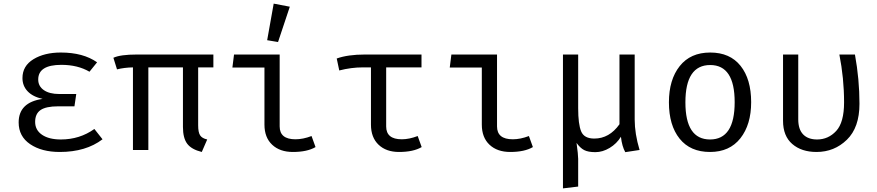

<svg xmlns="http://www.w3.org/2000/svg" viewBox="-20 -828 4840 1060"><path d="M391 -241H301Q234 -241 204 -220.5Q174 -200 174 -155Q174 -110 212 -84Q250 -58 316 -58Q420 -58 501 -116L546 -59Q454 11 310 11Q210 11 146.5 -32Q83 -75 83 -152Q83 -263 215 -282Q161 -294 132.5 -324Q104 -354 104 -397Q104 -464 164.5 -501Q225 -538 316 -538Q439 -538 516 -484L474 -432Q409 -470 319 -470Q191 -470 191 -389Q191 -352 222 -330.5Q253 -309 307 -309H401Z M1158 -456H1074V-136Q1074 -97 1085 -80.5Q1096 -64 1124 -58L1094 11Q1037 -3 1013.5 -34.5Q990 -66 990 -127V-456H799V0H714V-456Q665 -455 626 -445L606 -509Q644 -527 736 -527H1158Z M1491 -808 1580 -791 1515 -596 1455 -606ZM1440 -455H1263L1272 -527H1524V-130Q1524 -59 1611 -59Q1653 -59 1700 -77L1722 -16Q1676 11 1597 11Q1525 11 1482.5 -29Q1440 -69 1440 -140Z M2286 -77 2308 -16Q2262 11 2183 11Q2112 11 2070 -29Q2028 -69 2028 -140V-456H1983Q1919 -456 1853 -439L1839 -505Q1900 -527 1995 -527H2307V-456H2112V-130Q2112 -59 2198 -59Q2239 -59 2286 -77Z M2640 -455H2463L2472 -527H2724V-130Q2724 -59 2811 -59Q2853 -59 2900 -77L2922 -16Q2876 11 2797 11Q2725 11 2682.5 -29Q2640 -69 2640 -140Z M3484 -527V-168Q3484 -90 3511 0L3432 12Q3414 -20 3408 -73Q3385 -35 3346 -11.5Q3307 12 3267 12Q3227 12 3205 0.5Q3183 -11 3163 -39Q3172 26 3172 49V202L3088 212V-527H3172V-231Q3172 -142 3188.5 -102.5Q3205 -63 3261 -63Q3344 -63 3400 -142V-527Z M4127 -264Q4127 -140 4067.5 -64.5Q4008 11 3900 11Q3791 11 3732 -62.5Q3673 -136 3673 -263Q3673 -388 3732.5 -463Q3792 -538 3901 -538Q4010 -538 4068.5 -464.5Q4127 -391 4127 -264ZM3901 -469Q3764 -469 3764 -263Q3764 -58 3900 -58Q4036 -58 4036 -264Q4036 -469 3901 -469Z M4700 -527Q4725 -390 4725 -255Q4725 -124 4655.5 -56.5Q4586 11 4488 11Q4405 11 4354 -33Q4303 -77 4303 -161V-527H4387V-169Q4387 -114 4414 -86Q4441 -58 4491 -58Q4553 -58 4596.5 -105Q4640 -152 4640 -263Q4640 -396 4614 -527Z"/></svg>

Font: Fira Mono
Style: Regular
Weight: 400
Designer: Carrois Corporate & Edenspiekermann AG
Foundry: Carrois Corporate GbR & Edenspiekermann AG
Version: Version 3.206;PS 003.206;hotconv 1.0.70;makeotf.lib2.5.58329